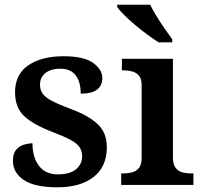

<svg xmlns="http://www.w3.org/2000/svg" viewBox="-20 -786 857 816"><path d="M224 10Q127 10 81 -21Q35 -52 35 -103Q35 -134 49 -150Q63 -166 82.5 -171.5Q102 -177 118 -177Q118 -118 145.5 -81.5Q173 -45 226 -45Q278 -45 303.5 -67Q329 -89 329 -121Q329 -144 318 -160.5Q307 -177 280 -191.5Q253 -206 206 -224Q126 -254 85 -290.5Q44 -327 44 -394Q44 -470 100.5 -508.5Q157 -547 250 -547Q337 -547 376 -518.5Q415 -490 415 -454Q415 -423 393 -405.5Q371 -388 323 -388Q323 -438 301.5 -466Q280 -494 236 -494Q197 -494 173.5 -476Q150 -458 150 -426Q150 -403 162 -387Q174 -371 203 -356Q232 -341 283 -322Q354 -296 394 -259.5Q434 -223 434 -160Q434 -78 378 -34Q322 10 224 10Z M495 0V-49H507Q524 -49 541.5 -53.5Q559 -58 570.5 -72Q582 -86 582 -115V-423Q582 -451 570.5 -464.5Q559 -478 541.5 -482.5Q524 -487 507 -487H498V-536H715V-117Q715 -87 726.5 -72.5Q738 -58 755 -53.5Q772 -49 789 -49H802V0ZM654 -606Q632 -620 605.5 -639.5Q579 -659 553 -681Q527 -703 507 -723Q487 -743 478 -756V-766H618Q629 -744 645.5 -717Q662 -690 680 -664Q698 -638 712 -619V-606Z"/></svg>

Font: Noto Serif Tibetan SemiBold
Style: Regular
Weight: 600
Designer: Monotype Design Team
Foundry: Monotype Imaging Inc.
Version: Version 2.103; ttfautohint (v1.8.4.7-5d5b)